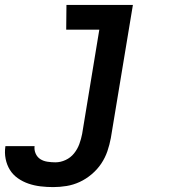

<svg xmlns="http://www.w3.org/2000/svg" viewBox="-89 -540 709 783"><path d="M128 223Q102 223 76.5 220Q51 217 27.5 209Q4 201 -16 187Q-36 173 -48.5 153Q-61 133 -66 108Q-71 83 -67 57V56H52Q50 72 56.5 86.5Q63 101 75.5 109Q88 117 104.5 119.5Q121 122 137 122Q158 122 178.5 112.5Q199 103 213 85.5Q227 68 234.5 47.5Q242 27 246 6L316 -419H181L182 -520H453L363 23Q358 50 349 76.5Q340 103 324 127Q308 151 285 170.5Q262 190 236 202Q210 214 182.5 218.5Q155 223 128 223Z"/></svg>

Font: Iosevka Extended
Style: Bold Italic
Weight: 700
Width: 7
Italic angle: -9°
Monospace: yes
Designer: Belleve Invis
Foundry: Belleve Invis
Version: Version 32.5.0; ttfautohint (v1.8.4)